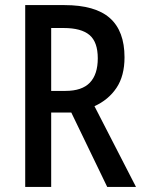

<svg xmlns="http://www.w3.org/2000/svg" viewBox="-20 -734 564 754"><path d="M233 -714Q354 -714 411.5 -663Q469 -612 469 -509Q469 -436 437.5 -389Q406 -342 351 -317L514 0H401L260 -292H181V0H79V-714ZM230 -624H181V-377H237Q302 -377 333 -409.5Q364 -442 364 -505Q364 -569 331.5 -596.5Q299 -624 230 -624Z"/></svg>

Font: Noto Sans Malayalam Condensed Medium
Style: Regular
Weight: 500
Width: 3
Designer: Jelle Bosma - Monotype Design Team
Foundry: Monotype Imaging Inc.
Version: Version 2.104; ttfautohint (v1.8.4.7-5d5b)